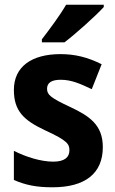

<svg xmlns="http://www.w3.org/2000/svg" viewBox="-20 -837 490 816"><path d="M421 -807V-817H261C235 -772 191 -713 158 -670V-657H254C304 -695 387 -770 421 -807ZM417 -212C417 -306 360 -344 279 -382C193 -422 180 -435 180 -460C180 -485 199 -498 238 -498C285 -498 323 -480 370 -458L412 -564C352 -594 298 -607 237 -607C115 -607 39 -554 39 -455C39 -366 80 -326 172 -283C268 -239 275 -224 275 -198C275 -169 255 -150 206 -150C154 -150 90 -170 39 -196V-72C90 -50 136 -41 203 -41C341 -41 417 -99 417 -212Z"/></svg>

Font: Noto Sans Tamil UI SemiCondensed
Style: Bold
Weight: 700
Width: 4
Designer: Jelle Bosma - Monotype Design Team
Foundry: Monotype Imaging Inc.
Version: Version 2.004